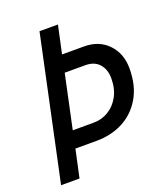

<svg xmlns="http://www.w3.org/2000/svg" viewBox="-128 -781 759 871"><g transform="rotate(-20 251.0 -345.0)"><path d="M17 0 164 -690H253L224 -556H330Q402 -556 446 -510Q490 -464 490 -392Q490 -309 456 -251Q422 -193 365 -163.5Q308 -134 237 -134H135L106 0ZM152 -216H253Q292 -216 324.5 -235.5Q357 -255 377 -291.5Q397 -328 397 -378Q397 -421 373.5 -447.5Q350 -474 307 -474H207Z"/></g></svg>

Font: Radio Canada Condensed
Style: Italic
Weight: 400
Width: 3
Italic angle: -12°
Designer: Charles Daoud, Etienne Aubert Bonn, Alexandre Saumier Demers, Jacques Le Bailly
Foundry: Radio-Canada
Version: Version 2.104; ttfautohint (v1.8.4.7-5d5b);gftools[0.9.28.de